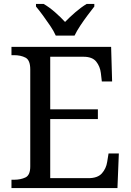

<svg xmlns="http://www.w3.org/2000/svg" viewBox="-20 -951 663 971"><path d="M38 0V-42H51Q84 -42 108.5 -53.5Q133 -65 133 -109V-600Q133 -647 109 -659.5Q85 -672 51 -672H38V-714H542L547 -539H495L490 -582Q486 -615 466.5 -639.5Q447 -664 402 -664H234V-398H475V-349H234V-50H427Q474 -50 495.5 -74.5Q517 -99 522 -132L529 -175H581L574 0ZM262 -771Q252 -794 234 -820.5Q216 -847 197 -873Q178 -899 162 -918V-931H201Q230 -914 258.5 -889Q287 -864 309 -840Q332 -864 361 -889Q390 -914 418 -931H457V-918Q442 -899 422.5 -873Q403 -847 385.5 -820.5Q368 -794 357 -771Z"/></svg>

Font: Noto Serif Khitan Small Script
Style: Regular
Weight: 400
Designer: LIU Zhao, ZHANG Congyu, Kushim JIANG
Foundry: Guyu Beijing Co. Ltd.
Version: Version 1.000; ttfautohint (v1.8.4.7-5d5b)